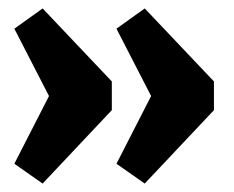

<svg xmlns="http://www.w3.org/2000/svg" viewBox="-20 -548 554 455"><path d="M323 -113 256 -160 363 -369V-272L256 -480L323 -528L487 -355V-287ZM81 -113 14 -160 121 -369V-272L14 -480L81 -528L245 -355V-287Z"/></svg>

Font: Pathway Extreme SemiCondensed ExtraBold
Style: Regular
Weight: 800
Width: 4
Version: Version 1.001;gftools[0.9.26]